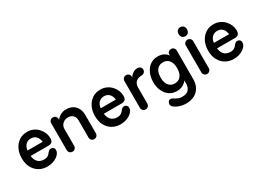

<svg xmlns="http://www.w3.org/2000/svg" viewBox="-29 -1550 3519 2595"><g transform="rotate(-30 1730.5 -252.5)"><path d="M287 15Q217 15 161 -17.5Q105 -50 72.5 -110.5Q40 -171 40 -255Q40 -334 70 -396Q100 -458 153.5 -494Q207 -530 278 -530Q333 -530 376 -509.5Q419 -489 449.5 -455.5Q480 -422 496 -381.5Q512 -341 512 -300Q512 -264 495.5 -243.5Q479 -223 440 -223H160Q166 -176 185 -146.5Q204 -117 232.5 -103.5Q261 -90 294 -90Q334 -90 358.5 -106.5Q383 -123 397 -147Q406 -157 417 -165.5Q428 -174 446 -174Q469 -174 484 -159Q499 -144 498 -118Q498 -96 482.5 -72.5Q467 -49 439.5 -29.5Q412 -10 373.5 2.5Q335 15 287 15ZM160 -308H397Q390 -364 359.5 -395.5Q329 -427 279 -427Q232 -427 200 -397.5Q168 -368 160 -308Z M680 10Q655 10 638.5 -7Q622 -24 622 -49V-467Q622 -492 638.5 -508.5Q655 -525 680 -525Q704 -525 721 -508.5Q738 -492 738 -467V-404L714 -419Q746 -475 789.5 -502.5Q833 -530 889 -530Q943 -530 986 -507Q1029 -484 1053 -439Q1077 -394 1077 -329V-49Q1077 -24 1061 -7Q1045 10 1020 10Q994 10 978 -7Q962 -24 962 -49V-313Q962 -364 934 -393.5Q906 -423 857 -423Q822 -423 795 -408Q768 -393 753 -367.5Q738 -342 738 -309V-49Q738 -24 721.5 -7Q705 10 680 10Z M1429 15Q1359 15 1303 -17.5Q1247 -50 1214.5 -110.5Q1182 -171 1182 -255Q1182 -334 1212 -396Q1242 -458 1295.5 -494Q1349 -530 1420 -530Q1475 -530 1518 -509.5Q1561 -489 1591.5 -455.5Q1622 -422 1638 -381.5Q1654 -341 1654 -300Q1654 -264 1637.5 -243.5Q1621 -223 1582 -223H1302Q1308 -176 1327 -146.5Q1346 -117 1374.5 -103.5Q1403 -90 1436 -90Q1476 -90 1500.5 -106.5Q1525 -123 1539 -147Q1548 -157 1559 -165.5Q1570 -174 1588 -174Q1611 -174 1626 -159Q1641 -144 1640 -118Q1640 -96 1624.5 -72.5Q1609 -49 1581.5 -29.5Q1554 -10 1515.5 2.5Q1477 15 1429 15ZM1302 -308H1539Q1532 -364 1501.5 -395.5Q1471 -427 1421 -427Q1374 -427 1342 -397.5Q1310 -368 1302 -308Z M1822 10Q1798 10 1781 -7.5Q1764 -25 1764 -49V-467Q1764 -491 1781 -508Q1798 -525 1823 -525Q1849 -525 1864.5 -508Q1880 -491 1880 -467V-413L1864 -428Q1874 -451 1893 -474.5Q1912 -498 1939 -514Q1966 -530 2000 -530Q2028 -530 2045.5 -514.5Q2063 -499 2063 -473Q2063 -449 2045.5 -432Q2028 -415 2000 -415Q1961 -415 1934 -400Q1907 -385 1893.5 -359.5Q1880 -334 1880 -302V-49Q1880 -25 1863 -7.5Q1846 10 1822 10Z M2315 7Q2244 7 2194.5 -29.5Q2145 -66 2119 -126Q2093 -186 2093 -258Q2093 -311 2108 -360Q2123 -409 2151.5 -447.5Q2180 -486 2222 -508Q2264 -530 2318 -530Q2372 -530 2410 -509.5Q2448 -489 2469 -457V-476Q2469 -498 2485.5 -512.5Q2502 -527 2526 -527Q2550 -527 2566.5 -510.5Q2583 -494 2583 -469V-26Q2583 51 2552 105Q2521 159 2466 187Q2411 215 2338 215Q2300 215 2264 206.5Q2228 198 2199.5 184Q2171 170 2153 153Q2139 139 2135 124.5Q2131 110 2136 94Q2140 75 2156 63Q2172 51 2195 57Q2211 62 2224 70.5Q2237 79 2252 87.5Q2267 96 2287 102.5Q2307 109 2336 109Q2406 109 2438 73Q2470 37 2470 -26V-69Q2442 -32 2403 -12.5Q2364 7 2315 7ZM2339 -97Q2401 -97 2435 -141Q2469 -185 2469 -263Q2469 -340 2434.5 -383Q2400 -426 2340 -426Q2299 -426 2270 -406Q2241 -386 2226 -349.5Q2211 -313 2211 -261Q2211 -182 2245.5 -139.5Q2280 -97 2339 -97Z M2781 10Q2757 10 2740 -7Q2723 -24 2723 -48V-468Q2723 -492 2740 -508.5Q2757 -525 2781 -525Q2805 -525 2822 -508.5Q2839 -492 2839 -468V-48Q2839 -24 2822 -7Q2805 10 2781 10ZM2780 -579Q2752 -579 2734 -597.5Q2716 -616 2716 -650Q2716 -683 2734 -701.5Q2752 -720 2780 -720Q2810 -720 2828 -701.5Q2846 -683 2846 -650Q2846 -616 2828 -597.5Q2810 -579 2780 -579Z M3196 15Q3126 15 3070 -17.5Q3014 -50 2981.5 -110.5Q2949 -171 2949 -255Q2949 -334 2979 -396Q3009 -458 3062.5 -494Q3116 -530 3187 -530Q3242 -530 3285 -509.5Q3328 -489 3358.5 -455.5Q3389 -422 3405 -381.5Q3421 -341 3421 -300Q3421 -264 3404.5 -243.5Q3388 -223 3349 -223H3069Q3075 -176 3094 -146.5Q3113 -117 3141.5 -103.5Q3170 -90 3203 -90Q3243 -90 3267.5 -106.5Q3292 -123 3306 -147Q3315 -157 3326 -165.5Q3337 -174 3355 -174Q3378 -174 3393 -159Q3408 -144 3407 -118Q3407 -96 3391.5 -72.5Q3376 -49 3348.5 -29.5Q3321 -10 3282.5 2.5Q3244 15 3196 15ZM3069 -308H3306Q3299 -364 3268.5 -395.5Q3238 -427 3188 -427Q3141 -427 3109 -397.5Q3077 -368 3069 -308Z"/></g></svg>

Font: National Park SemiBold
Style: Regular
Weight: 600
Designer: Andrea Herstowski, Ben Hoepner
Version: Version 1.009